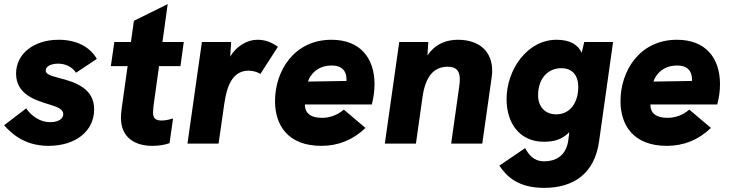

<svg xmlns="http://www.w3.org/2000/svg" viewBox="-22 -697 3546 932"><path d="M213 11C346 11 435 -61 435 -166C435 -268 345 -298 263 -319C216 -331 200 -339 200 -355C200 -377 230 -388 260 -388C294 -388 327 -374 347 -344L448 -411C416 -468 351 -504 263 -504C141 -504 56 -435 56 -340C56 -236 156 -209 217 -190C252 -179 285 -169 285 -143C285 -122 265 -104 220 -104C177 -104 133 -130 105 -171L-2 -89C30 -53 94 11 213 11Z M717 11C744 11 772 8 801 -2L818 -122C797 -116 781 -112 762 -112C731 -112 721 -125 721 -151C721 -166 723 -180 725 -196L750 -376H854L870 -493H766.5L792 -677L628 -596L613.5 -493H533L516 -376H597.5L570 -181C566 -149 565 -137 565 -126C565 -26 637 11 717 11Z M888 0H1039L1067 -195C1079 -278 1106 -354 1185 -354C1205 -354 1230 -347 1242 -338L1327 -470C1294 -493 1265 -504 1227 -504C1177.5 -504 1125 -472.5 1095.5 -422.5L1100 -493H958Z M1538 11C1620 11 1692 -18 1752 -76L1647 -165C1616 -138 1578 -125 1542 -125C1491 -125 1467 -143 1460 -171C1459 -177 1458 -183 1458 -190H1783C1791 -225 1796 -251 1796 -288C1796 -416 1726 -504 1587 -504C1406 -504 1313 -353 1313 -206C1313 -91 1374 11 1538 11ZM1473 -301C1483 -333 1517 -379 1588 -379C1641 -379 1660 -349 1660 -312L1659.5 -304Z M1846 0H1997L2029 -226C2043 -325 2083 -373 2151 -373C2192 -373 2210 -355 2210 -311C2210 -301 2209 -289 2207 -276L2168 0H2319L2365 -324C2367 -335 2367 -345 2367 -355C2367 -446 2306 -504 2200 -504C2152.5 -504 2093 -488.5 2053 -427.5L2057 -493H1916Z M2619 215C2760 215 2864 148 2886 -11L2954 -493H2814L2801.5 -440.5C2784.5 -480 2744 -504 2680 -504C2536 -504 2437 -357 2437 -216C2437 -97 2502 -9 2617 -9C2665 -9 2705 -18 2741.5 -55.5L2737 -19C2726 68 2665 86 2620 86C2566 86 2544 52 2527 22L2402 107C2437 160 2494 215 2619 215ZM2590 -235C2590 -313 2635 -366 2703 -366C2757 -366 2785 -330 2785 -275C2785 -201 2747 -142 2678 -142C2623 -142 2590 -180 2590 -235Z M3215 11C3297 11 3369 -18 3429 -76L3324 -165C3293 -138 3255 -125 3219 -125C3168 -125 3144 -143 3137 -171C3136 -177 3135 -183 3135 -190H3460C3468 -225 3473 -251 3473 -288C3473 -416 3403 -504 3264 -504C3083 -504 2990 -353 2990 -206C2990 -91 3051 11 3215 11ZM3150 -301C3160 -333 3194 -379 3265 -379C3318 -379 3337 -349 3337 -312L3336.5 -304Z"/></svg>

Font: HK Grotesk Black
Style: Italic
Weight: 900
Italic angle: -16°
Designer: Alfredo Marco Pradil
Foundry: Hanken Design Co.
Version: Version 3.001;FEAKit 1.0